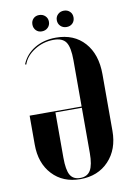

<svg xmlns="http://www.w3.org/2000/svg" viewBox="-93 -893 661 961"><g transform="rotate(-10 237.5 -412.5)"><path d="M174.8 -835Q193.4 -835 205.6 -823.2Q217.8 -811.5 217.8 -793.9Q217.8 -775.9 205.6 -763.9Q193.4 -752 174.8 -752Q156.7 -752 145.3 -763.9Q133.8 -775.9 133.8 -793.9Q133.8 -812 145.3 -823.5Q156.7 -835 174.8 -835ZM257.8 -793.9Q257.8 -811.5 270 -823.2Q282.2 -835 300.8 -835Q318.8 -835 330.8 -823.5Q342.8 -812 342.8 -793.9Q342.8 -775.4 331.1 -763.7Q319.3 -752 300.8 -752Q282.2 -752 270 -763.9Q257.8 -775.9 257.8 -793.9ZM41 -347.2H305.2V-582Q305.2 -647.9 287.6 -674.1Q270 -700.2 225.1 -700.2Q171.9 -700.2 127.4 -672.1Q83 -644 68.8 -602.1L63 -604Q83 -653.3 129.4 -681.2Q175.8 -709 237.8 -709Q329.6 -709 382.8 -649.4Q436 -589.8 436 -487.8V-200.2Q436 -106.4 381.1 -48.3Q326.2 9.8 236.8 9.8Q148.4 9.8 94.7 -47.9Q41 -105.5 41 -200.2ZM305.2 -110.8V-340.8H170.9V-110.8Q170.9 -48.3 186 -22.2Q201.2 3.9 236.8 3.9Q272.9 3.9 289.1 -23.2Q305.2 -50.3 305.2 -110.8Z"/></g></svg>

Font: Moniqa Black Display
Style: Regular
Weight: 900
Designer: Rajesh Rajput
Foundry: Rajesh Rajput
Version: Version 1.000